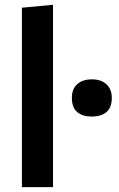

<svg xmlns="http://www.w3.org/2000/svg" viewBox="-20 -764 484 784"><path d="M69.5 0V-732.5L196.5 -744.5V0ZM354.5 -288Q317.5 -288 295.5 -306.2Q273.5 -324.5 273.5 -364.5Q273.5 -401 295.5 -420.5Q317.5 -440 355.5 -440Q393 -440 414.8 -419.8Q436.5 -399.5 436.5 -364.5Q436.5 -324.5 414.5 -306.2Q392.5 -288 354.5 -288Z"/></svg>

Font: Commissioner SemiBold
Style: Regular
Weight: 600
Designer: Kostas Bartsokas
Foundry: Kostas Bartsokas
Version: Version 1.000; ttfautohint (v1.8.3)